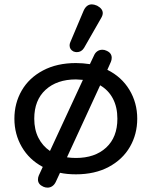

<svg xmlns="http://www.w3.org/2000/svg" viewBox="-20 -789 695 880"><path d="M609 -245Q609 -174 575.5 -116Q542 -58 478.5 -24Q415 10 328 10Q287 10 255 3L236 44Q230 57 220 64Q210 71 198 71Q188 71 179 67Q154 56 154 34Q154 24 158 15L176 -24Q114 -57 80 -115.5Q46 -174 46 -245Q46 -316 79.5 -374Q113 -432 177 -466Q241 -500 328 -500Q359 -500 392 -495L411 -535Q416 -547 426 -554Q436 -561 449 -561Q459 -561 467 -557Q492 -547 492 -524Q492 -514 488 -505L472 -469Q537 -437 573 -377.5Q609 -318 609 -245ZM209 -97 360 -423Q338 -425 328 -425Q241 -425 189 -377.5Q137 -330 137 -245Q137 -195 156 -157.5Q175 -120 209 -97ZM518 -245Q518 -298 497.5 -337Q477 -376 439 -398L287 -68Q307 -65 328 -65Q415 -65 466.5 -112.5Q518 -160 518 -245ZM299 -581Q299 -588 302 -595L362 -737Q375 -769 401 -769Q411 -769 425 -763Q451 -749 451 -729Q451 -719 444 -707L365 -569Q353 -550 332 -550Q325 -550 317 -553Q299 -562 299 -581Z"/></svg>

Font: Kodchasan Medium
Style: Regular
Weight: 500
Designer: Katatrad Aksorn Co.,Ltd.
Foundry: Cadson Demak Co.,Ltd.
Version: Version 1.000; ttfautohint (v1.6)